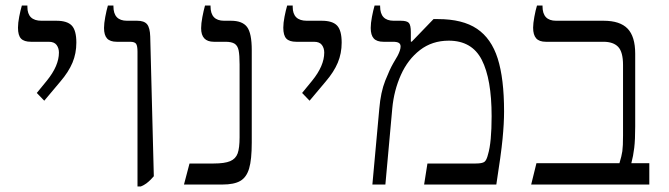

<svg xmlns="http://www.w3.org/2000/svg" viewBox="-20 -667 2417 694"><path d="M113 -331 149 -375Q193 -429 193 -477Q193 -493 184.5 -504.5Q176 -516 156 -516H92Q67 -516 56 -527.5Q45 -539 45 -567Q45 -584 49.5 -607Q54 -630 59 -647H79V-642Q79 -592 130 -592H184Q223 -592 239.5 -574.5Q256 -557 256 -513Q256 -474 242 -440.5Q228 -407 198 -372L140 -303Z M477 -480Q477 -501 472 -508.5Q467 -516 450 -516H402Q378 -516 367 -528Q356 -540 356 -566Q356 -582 360.5 -606Q365 -630 370 -647H390V-644Q390 -592 439 -592H476Q501 -592 511.5 -579.5Q522 -567 523 -535L536 -30Q533 -26 525 -18Q517 -10 509 -4Q501 2 489 7H477Z M665 -76H752Q792 -76 812 -84.5Q832 -93 839 -112.5Q846 -132 846 -171V-434Q846 -468 842.5 -485Q839 -502 828 -509Q817 -516 795 -516H753Q707 -516 707 -565Q707 -582 711.5 -605.5Q716 -629 721 -647H741V-644Q741 -592 790 -592H815Q856 -592 873 -569.5Q890 -547 890 -486V-152Q890 -90 880.5 -58Q871 -26 848.5 -13Q826 0 784 0H645Z M1072 -331 1108 -375Q1152 -429 1152 -477Q1152 -493 1143.5 -504.5Q1135 -516 1115 -516H1051Q1026 -516 1015 -527.5Q1004 -539 1004 -567Q1004 -584 1008.5 -607Q1013 -630 1018 -647H1038V-642Q1038 -592 1089 -592H1143Q1182 -592 1198.5 -574.5Q1215 -557 1215 -513Q1215 -474 1201 -440.5Q1187 -407 1157 -372L1099 -303Z M1351 -274Q1356 -334 1372.5 -375.5Q1389 -417 1401.5 -438.5Q1414 -460 1417 -465Q1428 -486 1428 -499Q1428 -508 1421.5 -512Q1415 -516 1400 -516H1366Q1342 -516 1331 -528Q1320 -540 1320 -566Q1320 -583 1324.5 -606.5Q1329 -630 1334 -647H1354V-644Q1354 -592 1403 -592H1429Q1451 -592 1458 -584Q1465 -576 1465 -551V-517L1468 -516L1547 -598H1563Q1652 -598 1704 -563Q1756 -528 1779 -455.5Q1802 -383 1802 -264Q1802 -221 1796.5 -164.5Q1791 -108 1774 0H1513L1525 -76H1699Q1723 -76 1731 -82Q1739 -88 1744 -109Q1757 -152 1757 -247Q1757 -381 1721.5 -450.5Q1686 -520 1602 -520Q1542 -520 1498 -486Q1454 -452 1429 -396Q1404 -340 1398 -276L1373 0H1326Z M1919 -77H2219Q2227 -103 2229.5 -120.5Q2232 -138 2232 -177V-432Q2232 -479 2214.5 -497.5Q2197 -516 2161 -516H1953Q1929 -516 1918 -528.5Q1907 -541 1907 -567Q1907 -582 1911.5 -606.5Q1916 -631 1921 -647H1941V-644Q1941 -592 1990 -592H2162Q2221 -592 2248.5 -563.5Q2276 -535 2276 -473V-210Q2276 -162 2272.5 -132.5Q2269 -103 2262 -77H2327V0H1900Z"/></svg>

Font: Noto Serif Hebrew Light
Style: Regular
Weight: 300
Designer: Monotype Design Team
Foundry: Monotype Imaging Inc.
Version: Version 1.000